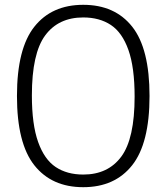

<svg xmlns="http://www.w3.org/2000/svg" viewBox="-20 -769 692 798"><path d="M50.5 -370Q50.5 -567 122.8 -658Q195 -749 326 -749Q457.5 -749 529.5 -658Q601.5 -567 601.5 -370Q601.5 -173 529.2 -82Q457 9 326 9Q195 9 122.8 -82Q50.5 -173 50.5 -370ZM539.5 -367.5Q539.5 -488.5 513.8 -561.2Q488 -634 440.8 -665.2Q393.5 -696.5 326 -696.5Q223 -696.5 167.8 -621.8Q112.5 -547 112.5 -372.5Q112.5 -251.5 138.5 -178.8Q164.5 -106 211.5 -74.8Q258.5 -43.5 326 -43.5Q429 -43.5 484.2 -118.2Q539.5 -193 539.5 -367.5Z"/></svg>

Font: Encode Sans Semi Condensed Light
Style: Regular
Weight: 300
Width: 4
Designer: Multiple Designers
Foundry: Impallari Type
Version: Version 2.000